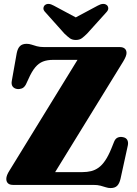

<svg xmlns="http://www.w3.org/2000/svg" viewBox="-20 -939 696 975"><path d="M605.5 -626.5 234.5 -23.5 129 -65H398.5Q422.5 -65 442.8 -70Q463 -75 480.8 -87.8Q498.5 -100.5 514.2 -123.8Q530 -147 545 -183.5L559.5 -219.5Q566 -235.5 578 -240.5Q590 -245.5 604.5 -242.5Q620.5 -239.5 626.5 -228Q632.5 -216.5 629 -200L592 -31Q586.5 -7 575 4.5Q563.5 16 541.5 16Q529.5 16 517.5 12Q505.5 8 490.5 4Q475.5 0 454 0H46.5Q29 0 20.5 -8.2Q12 -16.5 12 -30.5Q12 -39 16 -49.8Q20 -60.5 28.5 -73.5L401.5 -680.5L423 -635H250Q220 -635 198.2 -626.5Q176.5 -618 159 -597.2Q141.5 -576.5 124.5 -538L111.5 -510Q103 -494.5 91.2 -490Q79.5 -485.5 67 -487Q51.5 -489.5 44 -500Q36.5 -510.5 40 -529L65 -669.5Q70 -694 81.8 -705.2Q93.5 -716.5 115.5 -716.5Q127.5 -716.5 139.8 -712.5Q152 -708.5 167.2 -704.2Q182.5 -700 203.5 -700H587.5Q604.5 -700 613.5 -692.2Q622.5 -684.5 622.5 -670Q622.5 -662 618.2 -651.2Q614 -640.5 605.5 -626.5ZM408 -827.5 253 -910.5Q224.5 -926.5 208 -913Q201.5 -907.5 200.5 -897.5Q199.5 -887.5 211 -876L307 -768.5Q322 -754 334.2 -745Q346.5 -736 365 -736Q383.5 -736 395.8 -745Q408 -754 422.5 -768.5L519.5 -876Q530.5 -887.5 529.8 -897.5Q529 -907.5 522.5 -913Q505.5 -926.5 476.5 -910.5L321.5 -827.5Z"/></svg>

Font: Fraunces ExtraBold
Style: Regular
Weight: 800
Version: Version 1.000;[b76b70a41]